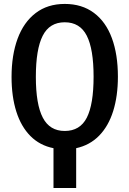

<svg xmlns="http://www.w3.org/2000/svg" viewBox="-20 -742 655 972"><path d="M365.6 8.2V209.7H250.8V8.2Q181.5 -5.6 134.1 -53.3Q86.7 -101 62.6 -177.2Q38.5 -253.3 38.5 -352.8Q38.5 -463.1 69.2 -546.4Q100 -629.7 160.5 -675.9Q221 -722.1 307.7 -722.1Q394.9 -722.1 455.4 -676.9Q515.9 -631.8 546.4 -549Q576.9 -466.2 576.9 -353.8Q576.9 -256.4 553.1 -180Q529.2 -103.6 481.8 -55.1Q434.4 -6.7 365.6 8.2ZM453.8 -353.8Q453.8 -493.8 419.2 -561.5Q384.6 -629.2 307.7 -629.2Q230.8 -629.2 196.2 -561Q161.5 -492.8 161.5 -352.8Q161.5 -213.8 196.7 -146.4Q231.8 -79 307.7 -79Q385.1 -79 419.5 -146.4Q453.8 -213.8 453.8 -353.8Z"/></svg>

Font: Fira Code Fixed Medium
Style: Regular
Weight: 500
Monospace: yes
Designer: Carrois Corporate, Edenspiekermann AG, Nikita Prokopov
Foundry: Carrois Corporate, Edenspiekermann AG, Nikita Prokopov
Version: Version 5.002